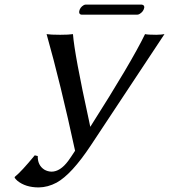

<svg xmlns="http://www.w3.org/2000/svg" viewBox="-20 -797 739 839"><path d="M145 -115.2Q144 -74.7 173.8 -55.7Q188 -47.4 205.1 -46.9Q243.2 -46.9 278.3 -94.2Q289.1 -108.9 308.1 -138.2Q244.6 -432.1 183.6 -647.9Q200.7 -645 243.2 -645Q281.2 -645 298.8 -647.9Q305.7 -558.6 368.7 -270.5Q372.1 -255.9 374.5 -242.7Q554.7 -525.9 613.8 -647.9Q626 -645 663.1 -645Q686.5 -645.5 698.7 -647.9L376.5 -161.1Q293 -35.2 227.5 1Q189 21.5 149.4 22Q91.3 22 55.7 -7.3Q48.3 -14.2 43.9 -20L44.9 -24.4Q73.7 -47.4 131.8 -118.2ZM579.6 -732.9H335.9Q324.2 -734.4 326.2 -748Q329.6 -765.1 345.7 -774.4Q350.6 -776.9 354 -776.9H599.1Q611.8 -775.4 610.4 -763.2Q606.4 -745.1 588.9 -735.4Q584 -732.9 579.6 -732.9Z"/></svg>

Font: Linux Biolinum Slanted O
Style: Slanted
Weight: 400
Designer: Philipp H. Poll
Foundry: Philipp H. Poll
Version: Version 1.0.4